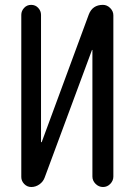

<svg xmlns="http://www.w3.org/2000/svg" viewBox="-20 -750 540 770"><path d="M105.5 0Q88.9 0 77.1 -12.2Q65.4 -24.4 65.4 -40V-690.4Q65.4 -706.1 76.7 -718.3Q87.9 -730.5 105 -730.5Q122.1 -730.5 133.3 -718.3Q144.5 -706.1 144.5 -690.4V-180.7Q144.5 -179.7 146 -179.7Q147.5 -179.7 147.5 -180.7L335.9 -691.4Q350.6 -730.5 392.6 -730.5Q409.2 -730.5 421.9 -717.8Q434.6 -705.1 434.6 -688.5V-42Q434.6 -25.4 422.4 -12.7Q410.2 0 393.1 0Q376 0 363.3 -12.7Q350.6 -25.4 350.6 -42V-548.8Q350.6 -549.8 349.6 -549.8Q348.6 -549.8 348.6 -548.8L159.2 -38.1Q153.3 -21.5 138.2 -10.7Q123 0 105.5 0Z"/></svg>

Font: Rounded-X Mgen+ 2m regular
Style: Regular
Weight: 400
Designer: [Source Han Sans]
Ryoko NISHIZUKA  (kana & ideographs); Paul D. Hunt (Latin, Greek & Cyrillic); Wenlong ZHANG  (bopomofo
Version: Version 1.059.20150602